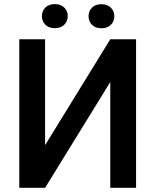

<svg xmlns="http://www.w3.org/2000/svg" viewBox="-20 -899 747 919"><path d="M72.3 0ZM507.8 -710.9H631.3V0H507.8V-506.3L195.8 0H72.3V-710.9H195.8V-204.1ZM180.7 -821.8Q180.7 -846.2 197 -862.8Q213.4 -879.4 242.2 -879.4Q271 -879.4 287.6 -862.8Q304.2 -846.2 304.2 -821.8Q304.2 -797.4 287.6 -780.8Q271 -764.2 242.2 -764.2Q213.4 -764.2 197 -780.8Q180.7 -797.4 180.7 -821.8ZM403.8 -821.3Q403.8 -845.7 420.2 -862.3Q436.5 -878.9 465.3 -878.9Q494.1 -878.9 510.7 -862.3Q527.3 -845.7 527.3 -821.3Q527.3 -796.9 510.7 -780.3Q494.1 -763.7 465.3 -763.7Q436.5 -763.7 420.2 -780.3Q403.8 -796.9 403.8 -821.3Z"/></svg>

Font: Roboto-o Medium
Style: Regular
Weight: 500
Designer: Google
Version: Version 2.134; 2016; ttfautohint (v1.6)